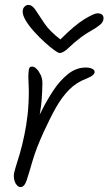

<svg xmlns="http://www.w3.org/2000/svg" viewBox="-20 -772 440 779"><path d="M375 -718Q400 -718 400 -698Q400 -683 386 -671.5Q372 -660 351.5 -648.5Q331 -637 309 -621Q280 -599 258.5 -578Q237 -557 222 -557Q216 -557 199.5 -569Q183 -581 161.5 -600.5Q140 -620 119.5 -642.5Q99 -665 85.5 -687Q72 -709 72 -725Q72 -737 79 -744.5Q86 -752 95 -752Q111 -752 124.5 -731Q138 -710 160 -677.5Q182 -645 225 -612Q284 -671 323 -694.5Q362 -718 375 -718ZM152 -436Q152 -409 149 -366Q146 -323 128 -243L121 -267Q133 -291 152.5 -329.5Q172 -368 197.5 -406.5Q223 -445 256 -471.5Q289 -498 328 -498Q344 -498 354 -493Q364 -488 364 -480Q364 -474 357 -467.5Q350 -461 333 -454Q290 -438 260.5 -408Q231 -378 207 -335.5Q183 -293 157 -236Q126 -168 111.5 -117.5Q97 -67 88 -40Q79 -13 63 -13Q56 -13 49.5 -19.5Q43 -26 39.5 -36.5Q36 -47 36 -58Q36 -70 43 -92Q50 -114 60 -147.5Q70 -181 79 -225Q87 -262 92 -307Q97 -352 97 -405Q97 -417 96 -431.5Q95 -446 95 -459Q95 -477 97 -489.5Q99 -502 110 -502Q119 -502 128.5 -492.5Q138 -483 145 -468Q152 -453 152 -436Z"/></svg>

Font: Kalam Variable Light
Style: Regular
Weight: 300
Designer: Lipi Raval, Jonny Pinhorn
Foundry: Indian Type Foundry
Version: Version 3.000